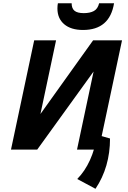

<svg xmlns="http://www.w3.org/2000/svg" viewBox="-20 -925 790 1187"><path d="M590.8 0H456.1L558.6 -482.9L210 0H47.9L191.4 -675.8H326.7L230 -220.2L555.7 -675.8H734.4ZM493.2 -739.7Q418.5 -739.7 376.7 -775.4Q335 -811 335 -872.6Q335 -891.1 337.9 -904.8H422.9Q422.9 -873 440.7 -858.4Q458.5 -843.8 498 -843.8Q536.1 -843.8 560.3 -856.9Q584.5 -870.1 592.8 -904.8H685.1Q658.2 -739.7 493.2 -739.7ZM570.3 242.2 457.5 181.6Q552.7 85 581.5 -91.3L660.2 -68.8Q660.2 107.9 570.3 242.2Z"/></svg>

Font: Cadman
Style: Bold Italic
Weight: 700
Italic angle: -12°
Designer: Paul James MIller
Foundry: High-Logic / Made with FontCreator
Version: Version 2.114;March 28, 2021;FontCreator 13.0.0.2683 64-bit